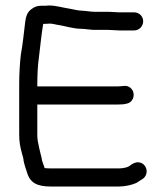

<svg xmlns="http://www.w3.org/2000/svg" viewBox="-20 -668 604 700"><path d="M469 -623H415C403.6 -623 387 -625 375 -625H325C311.5 -625 288 -629 279 -629C263.3 -629 243.5 -635.1 230 -637C207.9 -640.2 183.9 -648 159 -648C153.7 -647.3 148.7 -647 144 -647H129C116.3 -647 105 -643 95 -635C79.5 -624.1 74.9 -609.2 72 -589C67.3 -551.1 63.1 -507 56 -469C52.2 -436.7 50 -396.8 50 -362V-178C50 -151.4 53.2 -134.1 59 -113C60.9 -102.8 66 -91.8 66 -82C67.3 -75.3 69.3 -67.7 72 -59L78 -41C88.7 -1.6 114.8 12 165 12H413C436.1 12 460.9 6.3 477 -1C485.1 -5.5 493.3 -12 502 -17C524.7 -35.1 515.1 -72 487 -76C474.1 -77.8 464.9 -71.9 456 -66C447.8 -57.8 429.2 -54 413 -54H165C157 -54 150.3 -54.3 145 -55H143C141.7 -57 141 -59 141 -61C138.5 -68.5 132 -82.8 132 -91C129.4 -102.9 125.7 -114.5 123 -128L119 -148C117.7 -152.7 117 -156.7 117 -160C116.3 -164 116 -170 116 -178V-287H410C423.1 -287 432.2 -287.5 441 -290C469 -294.3 476.7 -332.5 454 -349C439.9 -359.2 428.8 -353 410 -353H116V-362C116 -393.4 117.8 -430.9 122 -460C126.8 -498.4 130.8 -540.6 137 -578C137 -578.7 137.3 -579.7 138 -581H144C149.3 -581 155.3 -581.3 162 -582C171.6 -582 185.2 -577.8 192 -577C217.7 -573.3 246.9 -563 276 -563C287.5 -563 311.4 -559 325 -559H375C387.1 -559 404.1 -557 415 -557H469C487.3 -557 502 -572.4 502 -590.5C502 -608.6 487.3 -623 469 -623Z"/></svg>

Font: HoneyBee
Style: Reg
Weight: 400
Foundry: Cannot Into Space Fonts
Version: Version 0.89